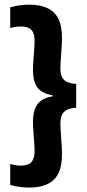

<svg xmlns="http://www.w3.org/2000/svg" viewBox="-20 -698 384 844"><path d="M25 -666Q43 -671 64 -674.2Q85 -677.5 107 -677.5Q181 -677.5 216.8 -643Q252.5 -608.5 252.5 -531Q252.5 -513.5 250.8 -488Q249 -462.5 247.2 -437.8Q245.5 -413 245.5 -396.5Q245.5 -375 252 -360.5Q258.5 -346 273.8 -338.2Q289 -330.5 315 -329V-224.5Q289 -223 273.8 -215Q258.5 -207 252 -192.5Q245.5 -178 245.5 -156Q245.5 -140.5 247.2 -115.5Q249 -90.5 250.8 -64.8Q252.5 -39 252.5 -20.5Q252.5 57.5 216.8 92Q181 126.5 107 126.5Q85 126.5 64 123.2Q43 120 25 115V23Q34.5 25.5 46 27.8Q57.5 30 70.5 30Q103.5 30 117.8 14.8Q132 -0.5 132 -34.5Q132 -49.5 130.2 -73.2Q128.5 -97 126.8 -121.5Q125 -146 125 -163Q125 -194 133 -217.5Q141 -241 160.8 -255.8Q180.5 -270.5 216 -275L211 -270.5V-279.5Q178 -284.5 159.2 -298.8Q140.5 -313 132.8 -336Q125 -359 125 -389.5Q125 -406.5 126.8 -431Q128.5 -455.5 130.2 -479.2Q132 -503 132 -517.5Q132 -551.5 118.2 -566.5Q104.5 -581.5 72 -581.5Q58.5 -581.5 46.5 -579.5Q34.5 -577.5 25 -575Z"/></svg>

Font: Anek Gujarati SemiBold
Style: Regular
Weight: 600
Designer: Mrunmayee Ghaisas (Gujarati), Yesha Goshar (Latin)
Foundry: Ek Type
Version: Version 1.003